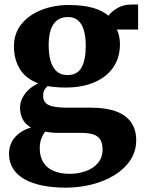

<svg xmlns="http://www.w3.org/2000/svg" viewBox="-20 -580 652 862"><path d="M275 262.5Q218.5 262.5 171.8 253.2Q125 244 91.2 225.2Q57.5 206.5 39 177.8Q20.5 149 20.5 110.5Q20.5 80 33.2 56.5Q46 33 68.5 16.8Q91 0.5 119 -7.5Q93.5 -22.5 81.8 -45Q70 -67.5 70 -96Q70 -118.5 80.2 -139.5Q90.5 -160.5 108.8 -177.5Q127 -194.5 152 -205.5Q93.5 -228 68 -271.8Q42.5 -315.5 42.5 -372Q42.5 -430 76.2 -471.8Q110 -513.5 166.2 -535.5Q222.5 -557.5 289 -557.5Q350.5 -557.5 394.5 -545.5Q438.5 -533.5 467 -509.5Q478.5 -526.5 505.8 -543Q533 -559.5 567.5 -559.5H600V-447.5H504.5Q509 -439.5 512 -428.5Q515 -417.5 516.8 -405.2Q518.5 -393 518.5 -381Q518.5 -322 489 -278.5Q459.5 -235 404.8 -211Q350 -187 274.5 -187Q252.5 -187 231.5 -188.8Q210.5 -190.5 193.5 -193.5Q183.5 -184.5 178.5 -174.2Q173.5 -164 173.5 -150Q173.5 -120.5 198.2 -108.5Q223 -96.5 283.5 -96.5H390Q456 -96.5 500.8 -80Q545.5 -63.5 568.5 -31Q591.5 1.5 591.5 49.5Q591.5 99 565.5 138.5Q539.5 178 494.8 205.8Q450 233.5 393.2 248Q336.5 262.5 275 262.5ZM292 200.5Q331 200.5 364.8 188.5Q398.5 176.5 419.5 152.2Q440.5 128 440.5 90.5Q440.5 65 431.2 48.5Q422 32 400.8 24.2Q379.5 16.5 343 16.5H238Q223 16.5 208.8 14.8Q194.5 13 183 11Q173 23.5 165.8 41.8Q158.5 60 158.5 86.5Q158.5 122.5 174 148Q189.5 173.5 219.2 186.8Q249 200 292 200.5ZM283 -243Q327 -243 346 -277Q365 -311 365 -373.5Q365 -416 356.2 -445Q347.5 -474 329.8 -488.8Q312 -503.5 284.5 -503.5Q256.5 -503.5 237.2 -489.5Q218 -475.5 208.2 -447.5Q198.5 -419.5 198.5 -377Q198.5 -336.5 207.2 -306.2Q216 -276 234.5 -259.5Q253 -243 283 -243Z"/></svg>

Font: Merriweather 48pt ExtraBold
Style: Regular
Weight: 800
Version: Version 2.100